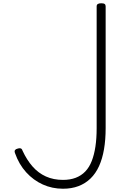

<svg xmlns="http://www.w3.org/2000/svg" viewBox="-20 -1135 818 1174"><path d="M365 19Q299 19 241.5 -7Q184 -33 140 -81.5Q96 -130 72 -198Q67 -211 72 -217.5Q77 -224 87 -226Q97 -230 105.5 -228Q114 -226 118 -213Q144 -157 179 -117Q214 -77 260.5 -56Q307 -35 365 -35Q409 -35 443 -48Q477 -61 501.5 -86.5Q526 -112 541 -150.5Q556 -189 563.5 -239Q571 -289 571 -351V-1096Q571 -1106 578 -1110.5Q585 -1115 599 -1115Q614 -1115 620 -1110.5Q626 -1106 626 -1096V-352Q626 -281 616 -222.5Q606 -164 585.5 -119Q565 -74 533.5 -43.5Q502 -13 460 3Q418 19 365 19Z"/></svg>

Font: Playwrite FR Moderne ExtraLight
Style: Regular
Weight: 250
Version: Version 1.002